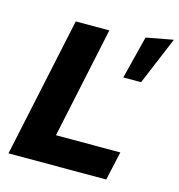

<svg xmlns="http://www.w3.org/2000/svg" viewBox="-109 -833 865 928"><g transform="rotate(15 323.5 -368.5)"><path d="M17 0 166 -700H334L216 -144H538L506 0ZM458 -498 512 -712 647 -737 547 -498Z"/></g></svg>

Font: Red Hat Mono
Style: Italic
Weight: 400
Italic angle: -12°
Monospace: yes
Designer: Pentagram, MCKL
Foundry: MCKL
Version: Version 1.030